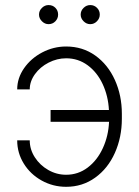

<svg xmlns="http://www.w3.org/2000/svg" viewBox="-20 -717 541 747"><path d="M95.7 -369.1H46.9Q46.9 -413.1 73.7 -451.7Q100.6 -490.2 144.5 -513.2Q188.5 -536.1 237.3 -536.1Q301.3 -536.1 350.6 -501Q399.9 -465.8 427 -405.8Q454.1 -345.7 454.1 -274.4V-254.9Q454.1 -183.1 427 -122.3Q399.9 -61.5 350.3 -25.9Q300.8 9.8 237.3 9.8Q186 9.8 142.1 -14.6Q98.1 -39.1 72.5 -80.6Q46.9 -122.1 46.9 -170.9H95.7Q95.7 -135.7 115.5 -105Q135.3 -74.2 167.7 -55.7Q200.2 -37.1 237.3 -37.1Q284.2 -37.1 321.3 -65.2Q358.4 -93.3 380.1 -140.6Q401.9 -188 404.3 -243.2H176.8V-289.1H403.8Q400.9 -343.8 379.4 -389.9Q357.9 -436 321 -463.1Q284.2 -490.2 237.3 -490.2Q202.1 -490.2 169.2 -473.4Q136.2 -456.5 116 -428.5Q95.7 -400.4 95.7 -369.1ZM131.8 -660.2Q131.8 -675.3 143.1 -686.3Q154.3 -697.3 168.9 -697.3Q185.1 -697.3 195.6 -686.5Q206.1 -675.8 206.1 -660.2Q206.1 -645 195.3 -634Q184.6 -623 168.9 -623Q154.3 -623 143.1 -634.3Q131.8 -645.5 131.8 -660.2ZM293.9 -660.2Q293.9 -675.3 305.2 -686.3Q316.4 -697.3 331.1 -697.3Q346.7 -697.3 357.4 -686.5Q368.2 -675.8 368.2 -660.2Q368.2 -645.5 357.2 -634.3Q346.2 -623 331.1 -623Q316.4 -623 305.2 -634.3Q293.9 -645.5 293.9 -660.2Z"/></svg>

Font: Pretendard JP ExtraLight
Style: Regular
Weight: 200
Designer: Base glyphs from Inter by Rasmus Andersson; Hangeul glyphs from Noto Sans CJK(Source Han Sans) by Jang Soo-young and Kan
Foundry: Kil Hyung-jin
Version: Version 1.309